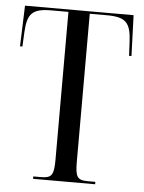

<svg xmlns="http://www.w3.org/2000/svg" viewBox="-52 -756 598 798"><g transform="rotate(5 247.0 -357.0)"><path d="M116 0H375V-10H344C299 -10 291 -23 291 -88V-704H363C442 -704 462 -681 466 -604L469 -544H479L473 -714H20L14 -544H24L27 -604C31 -681 51 -704 130 -704H202V-88C202 -23 193 -10 148 -10H116Z"/></g></svg>

Font: Noto Serif Display ExtraCondensed
Style: Regular
Weight: 400
Width: 2
Designer: Monotype Design Team
Foundry: Monotype Imaging Inc.
Version: Version 2.009